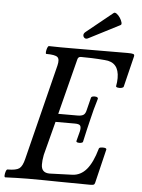

<svg xmlns="http://www.w3.org/2000/svg" viewBox="-61 -907 707 956"><g transform="rotate(5 292.5 -429.0)"><path d="M2 3Q-3 3 -2.5 -7Q-2 -17 1.5 -27Q5 -37 10 -37Q52 -37 68 -48.5Q84 -60 93 -98L212 -574Q220 -606 208 -616.5Q196 -627 152 -627Q148 -627 149 -637Q150 -647 153.5 -657Q157 -667 162 -667Q190 -666 219 -666Q248 -666 277 -666Q348 -666 418 -666.5Q488 -667 554 -667Q576 -667 583 -664.5Q590 -662 588 -653L550 -498Q548 -493 538.5 -491Q529 -489 520 -491Q511 -493 512 -498Q516 -518 516 -538Q516 -618 444 -622Q409 -625 378.5 -626Q348 -627 325 -627Q311 -627 308 -613L237 -335H333Q353 -335 363 -341.5Q373 -348 377 -368L392 -428Q393 -434 401.5 -436Q410 -438 418.5 -436Q427 -434 427 -427Q419 -401 411 -371.5Q403 -342 398 -319Q393 -299 386 -269Q379 -239 372 -207Q371 -203 362.5 -201Q354 -199 346 -201Q338 -203 339 -208L352 -258Q356 -277 351 -285.5Q346 -294 324 -294H227L183 -125Q180 -110 179 -98.5Q178 -87 178 -77Q178 -35 220 -35L334 -39Q375 -41 404 -75Q433 -109 453 -179Q454 -185 463.5 -186.5Q473 -188 482 -186.5Q491 -185 491 -179L450 -9Q448 -1 443 1Q438 3 425 3Q349 3 271 1.5Q193 0 113 0Q86 0 57.5 1Q29 2 2 3ZM355 -724Q343 -717 335.5 -722Q328 -727 327.5 -736Q327 -745 337 -753L468 -859Q474 -864 483.5 -857Q493 -850 500.5 -838.5Q508 -827 511 -816Q514 -805 507 -802Z"/></g></svg>

Font: Junicode Two Beta Condensed Medium
Style: Italic
Weight: 500
Width: 3
Italic angle: -9°
Version: Version 1.053; ttfautohint (v1.8.4)